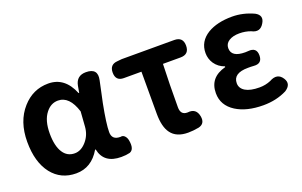

<svg xmlns="http://www.w3.org/2000/svg" viewBox="-73 -860 1844 1172"><g transform="rotate(-20 849.5 -274.0)"><path d="M259.8 13.7Q161.1 13.7 102.5 -60.5Q43 -136.7 43 -269Q43 -401.4 116.2 -483.4Q184.6 -560.5 284.2 -560.5Q391.6 -560.5 439.5 -442.4H443.4L451.2 -486.3Q462.9 -546.9 524.4 -546.9Q603.5 -546.9 586.9 -471.7Q582 -449.2 572.3 -402.8Q562.5 -356.4 557.6 -334Q533.2 -208 533.2 -154.3Q533.2 -103.5 586.9 -103.5Q587.9 -103.5 588.9 -103.5Q605.5 -107.4 617.2 -93.8Q627.9 -82 630.9 -62.5Q640.6 -3.9 607.4 7.8Q584 13.7 551.8 13.7Q439.5 13.7 419.9 -83H416Q359.4 13.7 259.8 13.7ZM293 -104.5Q334 -104.5 368.2 -143.6Q402.3 -182.6 406.2 -236.3L413.1 -333Q378.9 -442.4 304.7 -442.4Q257.8 -442.4 225.6 -400.4Q189.5 -354.5 189.5 -270.5Q189.5 -188.5 217.8 -145.5Q244.1 -104.5 293 -104.5Z M986.3 13.7Q910.2 13.7 876 -33.2Q844.7 -75.2 844.7 -160.2V-433.6H730.5Q677.7 -433.6 677.7 -488.3Q677.7 -540 727.5 -543.9L757.8 -546.9H956.1H1098.6Q1155.3 -546.9 1155.3 -490.2Q1155.3 -433.6 1098.6 -433.6H984.4Q979.5 -305.7 979.5 -153.3Q979.5 -103.5 1022.5 -103.5Q1024.4 -103.5 1025.4 -103.5Q1081.1 -110.4 1091.8 -53.7Q1100.6 -3.9 1055.7 6.8Q1018.6 13.7 986.3 13.7Z M1475.6 13.7Q1367.2 13.7 1298.8 -29.3Q1226.6 -75.2 1226.6 -154.3Q1226.6 -256.8 1335 -285.2V-290Q1294.9 -303.7 1271.5 -337.9Q1251 -369.1 1251 -406.2Q1251 -481.4 1319.3 -523.4Q1381.8 -560.5 1478.5 -560.5Q1549.8 -560.5 1619.1 -528.3Q1665 -502.9 1638.7 -459Q1610.4 -409.2 1558.6 -436.5Q1524.4 -449.2 1485.4 -449.2Q1443.4 -449.2 1417.5 -432.6Q1391.6 -416 1391.6 -386.7Q1391.6 -328.1 1481.4 -328.1Q1494.1 -328.1 1501 -329.1Q1555.7 -334 1555.7 -281.2Q1555.7 -227.5 1501 -232.4Q1494.1 -232.4 1481.4 -233.4Q1469.7 -233.4 1463.9 -233.4Q1367.2 -233.4 1367.2 -168Q1367.2 -134.8 1398.9 -115.7Q1430.7 -96.7 1490.2 -96.7Q1529.3 -96.7 1563.5 -111.3Q1619.1 -142.6 1649.4 -94.7Q1676.8 -51.8 1627.9 -20.5Q1559.6 13.7 1475.6 13.7Z"/></g></svg>

Font: Bpmf GenSen Rounded B
Style: B
Weight: 700
Foundry: But Ko
Version: Version 1.320